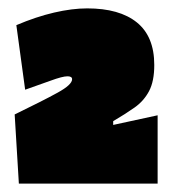

<svg xmlns="http://www.w3.org/2000/svg" viewBox="-20 -851 418 458"><path d="M40 -637 19 -791Q66 -811 109 -821Q152 -831 188 -831Q265 -831 306.5 -797.5Q348 -764 348 -696Q348 -657 335.5 -633.5Q323 -610 301 -594.5Q279 -579 250 -562V-553L356 -576V-413H25L15 -578Q83 -611 117.5 -630Q152 -649 152 -662Q152 -669 141 -669Q129 -669 100.5 -658.5Q72 -648 40 -637Z"/></svg>

Font: Gasoek One
Style: Regular
Weight: 400
Designer: Jiashuo Zhang
Foundry: JAMO
Version: Version 1.000; ttfautohint (v1.8.4.7-5d5b);gftools[0.9.29]